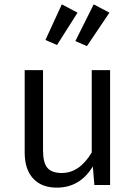

<svg xmlns="http://www.w3.org/2000/svg" viewBox="-20 -847 621 879"><path d="M484 0H412L405 -85Q346 12 240 12Q170 12 131.5 -30Q93 -72 93 -149V-526H177V-158Q177 -102 197 -78.5Q217 -55 263 -55Q344 -55 400 -149V-526H484ZM481 -789 378 -636 325 -659 409 -827ZM335 -789 241 -641 188 -664 263 -827Z"/></svg>

Font: FiraSans
Style: Regular
Weight: 350
Designer: Carrois Corporate & Edenspiekermann AG
Foundry: Carrois Corporate GbR & Edenspiekermann AG
Version: Version 3.106;PS 003.106;hotconv 1.0.70;makeotf.lib2.5.58329